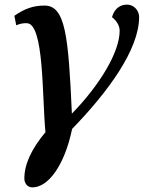

<svg xmlns="http://www.w3.org/2000/svg" viewBox="-20 -568 624 828"><path d="M119 240C187 241 258 147 291 -12C446 -172 580 -354 580 -495C580 -517 563 -548 527 -548C500 -548 474 -533 463 -494C483 -478 496 -458 496 -435C496 -344 411 -202 290 -78C275 -414 262 -544 172 -544C124 -544 87 -531 42 -500L50 -459C71 -468 84 -468 95 -468C171 -468 161 -153 176 2C116 74 85 140 85 202C85 222 98 240 119 240Z"/></svg>

Font: Noto Serif Semi
Style: Italic
Weight: 600
Italic angle: -12°
Designer: Monotype Design Team
Foundry: Monotype Imaging Inc.
Version: Version 1.901